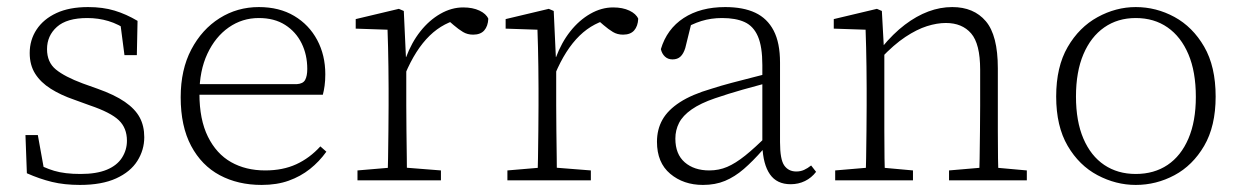

<svg xmlns="http://www.w3.org/2000/svg" viewBox="-20 -510 3509 543"><path d="M206 13Q162 13 127 4.5Q92 -4 56 -20L52 -128H87L107 -17H77V-52Q103 -36 133 -27Q163 -18 208 -18Q253 -18 282 -30Q311 -42 325 -64Q339 -86 339 -112Q339 -148 316 -170Q293 -192 234 -212L190 -228Q152 -241 123.5 -259Q95 -277 79.5 -301.5Q64 -326 64 -360Q64 -397 83.5 -426.5Q103 -456 139.5 -473Q176 -490 229 -490Q271 -490 304 -480Q337 -470 369 -451L367 -354H332L319 -454H344V-422Q315 -442 286.5 -450.5Q258 -459 227 -459Q169 -459 141 -434Q113 -409 113 -371Q113 -334 138 -313.5Q163 -293 214 -274L256 -259Q304 -242 333 -222Q362 -202 375 -178Q388 -154 388 -122Q388 -86 368.5 -55Q349 -24 308.5 -5.5Q268 13 206 13Z M720 13Q653 13 601.5 -14.5Q550 -42 520.5 -97.5Q491 -153 491 -235Q491 -313 521 -370Q551 -427 601 -458.5Q651 -490 712 -490Q770 -490 812 -465Q854 -440 877 -397Q900 -354 900 -300Q900 -282 898 -267.5Q896 -253 893 -242H519V-272H819Q837 -273 843 -284Q849 -295 849 -315Q849 -355 833 -387.5Q817 -420 786.5 -439.5Q756 -459 712 -459Q665 -459 627 -432.5Q589 -406 566.5 -358Q544 -310 544 -245Q544 -172 568 -123.5Q592 -75 633.5 -51.5Q675 -28 730 -28Q780 -28 818 -45.5Q856 -63 886 -96L903 -81Q883 -53 856.5 -32Q830 -11 796.5 1Q763 13 720 13Z M991 0V-28L1097 -37H1113L1227 -28V0ZM1076 0Q1077 -25 1077.5 -62.5Q1078 -100 1078.5 -140Q1079 -180 1079 -212V-261Q1079 -293 1078.5 -321.5Q1078 -350 1077.5 -376Q1077 -402 1076 -426L986 -429V-456L1108 -485L1122 -479L1128 -349L1129 -348V-212Q1129 -180 1129.5 -140Q1130 -100 1130.5 -62.5Q1131 -25 1131 0ZM1126 -301 1114 -347H1128Q1144 -390 1169 -421.5Q1194 -453 1225.5 -471Q1257 -489 1290 -489Q1317 -489 1336 -480Q1355 -471 1361 -457Q1360 -436 1349.5 -424Q1339 -412 1318 -412Q1302 -412 1289.5 -419.5Q1277 -427 1263 -439L1241 -458H1289Q1235 -448 1195 -409Q1155 -370 1126 -301Z M1415 0V-28L1521 -37H1537L1651 -28V0ZM1500 0Q1501 -25 1501.5 -62.5Q1502 -100 1502.5 -140Q1503 -180 1503 -212V-261Q1503 -293 1502.5 -321.5Q1502 -350 1501.5 -376Q1501 -402 1500 -426L1410 -429V-456L1532 -485L1546 -479L1552 -349L1553 -348V-212Q1553 -180 1553.5 -140Q1554 -100 1554.5 -62.5Q1555 -25 1555 0ZM1550 -301 1538 -347H1552Q1568 -390 1593 -421.5Q1618 -453 1649.5 -471Q1681 -489 1714 -489Q1741 -489 1760 -480Q1779 -471 1785 -457Q1784 -436 1773.5 -424Q1763 -412 1742 -412Q1726 -412 1713.5 -419.5Q1701 -427 1687 -439L1665 -458H1713Q1659 -448 1619 -409Q1579 -370 1550 -301Z M1968 13Q1913 13 1875.5 -18.5Q1838 -50 1838 -109Q1838 -144 1853.5 -171.5Q1869 -199 1903 -221Q1937 -243 1992 -259Q2020 -268 2048.5 -275.5Q2077 -283 2104.5 -290Q2132 -297 2159 -304V-278Q2121 -268 2080.5 -256.5Q2040 -245 2002 -232Q1961 -218 1936 -200.5Q1911 -183 1900.5 -162.5Q1890 -142 1890 -118Q1890 -74 1916.5 -51Q1943 -28 1986 -28Q2013 -28 2036.5 -38Q2060 -48 2087.5 -70Q2115 -92 2151 -128L2156 -86H2137Q2109 -54 2083.5 -32Q2058 -10 2030.5 1.5Q2003 13 1968 13ZM2216 11Q2177 11 2157.5 -17Q2138 -45 2136 -98V-101V-326Q2136 -378 2123.5 -407Q2111 -436 2086 -447.5Q2061 -459 2022 -459Q1991 -459 1963.5 -450.5Q1936 -442 1907 -424L1937 -451L1918 -374Q1913 -358 1904.5 -350Q1896 -342 1882 -342Q1869 -342 1860.5 -350Q1852 -358 1849 -371Q1866 -428 1913.5 -459Q1961 -490 2031 -490Q2082 -490 2116 -474Q2150 -458 2168 -423.5Q2186 -389 2186 -333V-108Q2186 -59 2198 -42Q2210 -25 2232 -25Q2244 -25 2254 -29.5Q2264 -34 2274 -42L2288 -24Q2275 -7 2256.5 2Q2238 11 2216 11Z M2342 0V-28L2448 -37H2463L2562 -28V0ZM2428 0Q2429 -25 2429.5 -62.5Q2430 -100 2430.5 -140Q2431 -180 2431 -212V-261Q2431 -293 2430.5 -321.5Q2430 -350 2429.5 -376Q2429 -402 2428 -426L2338 -429V-456L2460 -485L2474 -479L2480 -370L2481 -369V-212Q2481 -180 2481 -140Q2481 -100 2481.5 -62.5Q2482 -25 2483 0ZM2664 0V-28L2769 -37H2784L2884 -28V0ZM2749 0Q2750 -25 2750.5 -62Q2751 -99 2751.5 -139Q2752 -179 2752 -212V-313Q2752 -386 2726.5 -415.5Q2701 -445 2655 -445Q2630 -445 2601.5 -436Q2573 -427 2540.5 -405.5Q2508 -384 2471 -345L2464 -376H2474Q2506 -415 2539 -440Q2572 -465 2605.5 -477.5Q2639 -490 2673 -490Q2734 -490 2768 -450Q2802 -410 2802 -317V-212Q2802 -179 2802 -139Q2802 -99 2802.5 -62Q2803 -25 2804 0Z M3192 13Q3136 13 3084 -14.5Q3032 -42 2999.5 -97.5Q2967 -153 2967 -237Q2967 -321 2999.5 -377Q3032 -433 3084 -461.5Q3136 -490 3192 -490Q3250 -490 3301.5 -462Q3353 -434 3385.5 -378Q3418 -322 3418 -237Q3418 -153 3385.5 -97.5Q3353 -42 3301.5 -14.5Q3250 13 3192 13ZM3192 -18Q3244 -18 3282 -43.5Q3320 -69 3341 -118Q3362 -167 3362 -236Q3362 -307 3341 -356.5Q3320 -406 3282 -432.5Q3244 -459 3192 -459Q3141 -459 3103 -432.5Q3065 -406 3044 -356.5Q3023 -307 3023 -237Q3023 -167 3044 -118Q3065 -69 3103 -43.5Q3141 -18 3192 -18Z"/></svg>

Font: Source Serif 4 18pt Light
Style: Regular
Weight: 300
Designer: Frank Grießhammer
Foundry: Adobe Systems Incorporated
Version: Version 4.004;hotconv 1.0.116;makeotfexe 2.5.65601